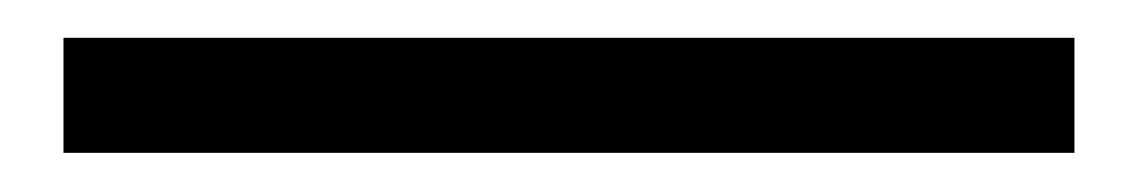

<svg xmlns="http://www.w3.org/2000/svg" viewBox="-20 60 599 101"><path d="M13.4 140.4H545.2V79.9H13.4Z"/></svg>

Font: Source Han Sans JP VF
Style: Regular
Weight: 250
Designer: Ryoko NISHIZUKA 西塚涼子 (kana, bopomofo & ideographs); Paul D. Hunt (Latin, Greek & Cyrillic); Sandoll Communications 산돌커뮤니
Foundry: Adobe
Version: Version 2.004;hotconv 1.0.118;makeotfexe 2.5.65603